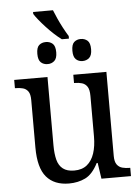

<svg xmlns="http://www.w3.org/2000/svg" viewBox="-59 -916 707 971"><g transform="rotate(-5 294.5 -430.0)"><path d="M279 -720Q260 -734 240.5 -752Q221 -770 202.5 -790Q184 -810 169 -828.5Q154 -847 146 -860V-870H247Q254 -852 265 -827.5Q276 -803 289 -778.5Q302 -754 315 -733V-720ZM197 -601Q176 -601 162.5 -613.5Q149 -626 149 -657Q149 -689 162.5 -701Q176 -713 197 -713Q217 -713 231 -701Q245 -689 245 -657Q245 -626 231 -613.5Q217 -601 197 -601ZM374 -601Q354 -601 340.5 -613.5Q327 -626 327 -657Q327 -689 340.5 -701Q354 -713 374 -713Q394 -713 408 -701Q422 -689 422 -657Q422 -626 408 -613.5Q394 -601 374 -601ZM252 10Q177 10 137.5 -36.5Q98 -83 98 -186V-427Q98 -457 88 -471Q78 -485 61.5 -489.5Q45 -494 24 -494H21V-536H190V-190Q190 -146 198 -115.5Q206 -85 227 -69Q248 -53 284 -53Q324 -53 349 -73.5Q374 -94 386 -130.5Q398 -167 398 -216V-422Q398 -454 388 -469Q378 -484 361.5 -489Q345 -494 324 -494H321V-536H489V-109Q489 -80 499.5 -65.5Q510 -51 527 -46.5Q544 -42 564 -42H567V0H417L405 -81H400Q372 -26 335 -8Q298 10 252 10Z"/></g></svg>

Font: Noto Serif SemiCondensed
Style: Regular
Weight: 400
Width: 4
Designer: Monotype Design Team
Foundry: Monotype Imaging Inc.
Version: Version 2.013